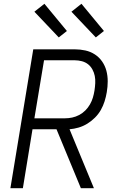

<svg xmlns="http://www.w3.org/2000/svg" viewBox="-20 -996 640 1016"><path d="M35 0 156 -735H375Q404 -735 431.5 -729Q459 -723 482 -708Q505 -693 520.5 -670.5Q536 -648 543 -621.5Q550 -595 550 -566Q550 -537 545 -508Q541 -484 533.5 -460Q526 -436 513.5 -414Q501 -392 482.5 -373.5Q464 -355 442 -341.5Q420 -328 396 -321Q372 -314 348 -312L477 0H408L279 -312H152L101 0ZM162 -370H325Q343 -370 362 -374Q381 -378 399 -387.5Q417 -397 431.5 -411.5Q446 -426 456 -443.5Q466 -461 471.5 -479.5Q477 -498 480 -517Q483 -536 484 -556Q485 -576 481.5 -594Q478 -612 469 -628.5Q460 -645 446 -656Q432 -667 413.5 -672Q395 -677 376 -677H213ZM487 -798 358 -934 411 -976 530 -832ZM291 -798 162 -934 215 -976 334 -832Z"/></svg>

Font: Iosevka Aile Light Oblique
Style: Regular
Weight: 300
Italic angle: -9°
Designer: Belleve Invis
Foundry: Belleve Invis
Version: Version 31.1.0; ttfautohint (v1.8.4)